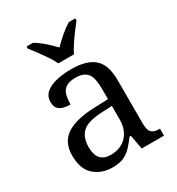

<svg xmlns="http://www.w3.org/2000/svg" viewBox="-184 -882 930 1008"><g transform="rotate(-30 281.5 -378.0)"><path d="M205 10Q138 10 94 -29Q50 -68 50 -150Q50 -230 106.5 -268Q163 -306 278 -310L361 -313V-373Q361 -409 355 -436.5Q349 -464 329 -480Q309 -496 268 -496Q230 -496 210 -482Q190 -468 183.5 -443.5Q177 -419 177 -387Q135 -387 113.5 -401.5Q92 -416 92 -450Q92 -485 116.5 -506Q141 -527 182 -536.5Q223 -546 272 -546Q364 -546 409.5 -507Q455 -468 455 -373V-114Q455 -72 469 -57Q483 -42 517 -42H520V0H385L369 -86H361Q340 -58 320 -36.5Q300 -15 273.5 -2.5Q247 10 205 10ZM228 -52Q289 -52 325 -89.5Q361 -127 361 -191V-272L297 -269Q212 -265 179.5 -234.5Q147 -204 147 -145Q147 -52 228 -52ZM229 -606Q219 -629 201 -655.5Q183 -682 164 -708Q145 -734 129 -753V-766H168Q197 -749 225.5 -724Q254 -699 276 -675Q299 -699 328 -724Q357 -749 385 -766H424V-753Q409 -734 389.5 -708Q370 -682 352.5 -655.5Q335 -629 324 -606Z"/></g></svg>

Font: NotoSerif-Regular
Style: Regular
Weight: 400
Designer: Monotype Design Team
Foundry: Monotype Imaging Inc.
Version: Version 2.007; ttfautohint (v1.8) -l 8 -r 50 -G 200 -x 14 -D